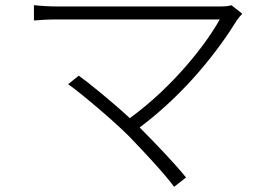

<svg xmlns="http://www.w3.org/2000/svg" viewBox="-20 -689 1040 741"><path d="M873 -669C863 -665 846 -664 826 -664H205C170 -664 139 -666 111 -669V-610C130 -612 167 -614 205 -614H828C777 -521 649 -355 481 -233C412 -297 318 -373 284 -397L243 -364C293 -329 416 -225 477 -164C539 -100 617 -16 652 32L698 -4C658 -54 581 -135 519 -197C699 -332 824 -497 895 -612C900 -619 907 -628 915 -636Z"/></svg>

Font: Source Han Sans SC Light
Style: Regular
Weight: 300
Designer: Ryoko NISHIZUKA (kana & ideographs); Paul D. Hunt (Latin, Greek & Cyrillic); Wenlong ZHANG (bopomofo); Sandoll Communica
Foundry: Adobe Systems Incorporated
Version: Version 1.004;PS 1.004;hotconv 1.0.82;makeotf.lib2.5.63406